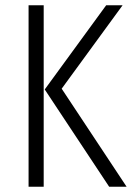

<svg xmlns="http://www.w3.org/2000/svg" viewBox="-20 -705 503 725"><path d="M145 -685.1V0H87.9V-685.1ZM442.9 -685.1 212.9 -370.1 458 0H392.1L148.9 -367.2L380.9 -685.1Z"/></svg>

Font: Fira Sans Compressed Light
Style: Regular
Weight: 300
Width: 1
Designer: Carrois Corporate & Edenspiekermann AG
Foundry: Carrois Corporate GbR & Edenspiekermann AG
Version: Version 4.203;PS 004.203;hotconv 1.0.88;makeotf.lib2.5.64775